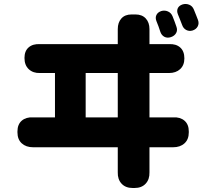

<svg xmlns="http://www.w3.org/2000/svg" viewBox="-20 -870 1040 957"><path d="M784 -815Q801 -820 817 -813Q833 -806 840 -789Q844 -780 850.5 -762Q857 -744 859 -738Q866 -720 858 -705.5Q850 -691 832 -685Q814 -679 799.5 -686.5Q785 -694 779 -712Q777 -720 770 -738.5Q763 -757 760 -764Q753 -781 759.5 -795Q766 -809 784 -815ZM890 -848Q907 -853 923 -846.5Q939 -840 946 -823Q950 -813 957.5 -794.5Q965 -776 967 -770Q973 -753 965.5 -738.5Q958 -724 940 -718Q923 -713 908.5 -720.5Q894 -728 888 -745Q885 -753 877.5 -772Q870 -791 867 -798Q860 -815 866 -828.5Q872 -842 890 -848ZM102 -581Q102 -616 123 -634Q144 -652 179 -650Q181 -650 190.5 -650Q200 -650 207 -650H567V-716Q567 -727 567 -725Q567 -723 567 -725Q567 -758 585 -778Q603 -798 636 -798H655Q688 -798 706.5 -778Q725 -758 725 -725Q725 -723 725 -725Q725 -727 725 -716V-650H800Q800 -650 808.5 -650Q817 -650 822 -650Q857 -652 878 -633.5Q899 -615 899 -579Q899 -545 878 -525.5Q857 -506 822 -506Q819 -506 812 -506Q805 -506 800 -506H725V-285H822Q822 -285 830 -285Q838 -285 843 -285Q878 -287 899.5 -268.5Q921 -250 921 -215V-210Q921 -175 899.5 -155.5Q878 -136 843 -136Q840 -136 833.5 -136Q827 -136 822 -136H725V-28Q725 -22 725 -20Q725 -18 725 -11Q726 24 706 45.5Q686 67 651 67H641Q606 67 586 45.5Q566 24 567 -11Q567 -13 567 -19Q567 -25 567 -26V-136H171Q163 -136 155 -136Q147 -136 145 -136Q110 -136 88.5 -155.5Q67 -175 67 -210V-215Q67 -250 88.5 -268.5Q110 -287 145 -285Q147 -285 155.5 -285Q164 -285 171 -285H254V-506H207Q198 -506 189.5 -506Q181 -506 179 -506Q145 -505 123.5 -525Q102 -545 102 -581ZM567 -285V-506H407V-285Z"/></svg>

Font: Chiron GoRound TC H
Style: Regular
Weight: 900
Designer: Ryoko NISHIZUKA 西塚涼子 (kana, bopomofo & ideographs); Paul D. Hunt (Latin, Greek & Cyrillic); Sandoll Communications 산돌커뮤니
Foundry: Adobe
Version: Version 1.000;hotconv 1.1.1;makeotfexe 2.6.0